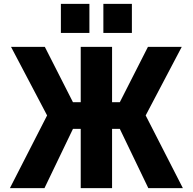

<svg xmlns="http://www.w3.org/2000/svg" viewBox="-20 -973 996 993"><path d="M31.2 0 223.6 -376 37.1 -730.5H211.9L357.4 -444.3H397.5V-730.5H559.6V-444.3H599.6L745.1 -730.5H919.9L733.4 -376L925.8 0H747.1L599.6 -306.6H559.6V0H397.5V-306.6H357.4L210 0ZM294.9 -802.7V-953.1H442.4V-802.7ZM514.6 -802.7V-953.1H662.1V-802.7Z"/></svg>

Font: GenEi M Gothic v2 Heavy
Style: Regular
Weight: 800
Version: Version 2.0